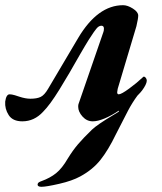

<svg xmlns="http://www.w3.org/2000/svg" viewBox="-64 -453 625 739"><path d="M483 -105Q478 -98 465 -85Q445 -58 428.5 -26.5Q412 5 381 66Q353 124 323 162Q293 200 245 226Q214 243 164 254.5Q114 266 95 266Q88 266 84 263.5Q80 261 81 255Q82 251 86 248.5Q90 246 96 244Q129 232 152 213.5Q175 195 197 157Q216 126 236 102.5Q256 79 290 46Q310 27 370 -9Q384 -17 394 -24L393 -27Q365 -8 338.5 3Q312 14 293 14Q270 14 253.5 -4.5Q237 -23 237 -42Q237 -49 238 -52L334 -330Q336 -335 336 -343Q336 -354 326 -354Q316 -354 306.5 -342Q297 -330 288.5 -316.5Q280 -303 277 -299Q271 -290 263 -276Q255 -262 246 -247Q201 -167 164.5 -108Q128 -49 102 -23Q68 14 22 14Q-15 14 -30.5 -10Q-46 -34 -44 -62Q-40 -90 -27 -90Q-19 -90 -7 -86.5Q5 -83 10 -81Q34 -73 53 -73Q78 -73 92.5 -80Q107 -87 121 -111L237 -307Q312 -433 410 -433Q427 -433 447.5 -420Q468 -407 468 -393Q468 -382 461 -352L389 -111L387 -98Q387 -90 393 -90Q403 -90 433 -112Q463 -134 484 -154Q488 -158 489 -158Q494 -158 497.5 -153Q501 -148 501 -142Q500 -128 483 -105Z"/></svg>

Font: EB Garamond
Style: Bold Italic
Weight: 700
Italic angle: -17.2°
Designer: Georg Duffner and Octavio Pardo
Foundry: Georg Duffner
Version: Version 1.000